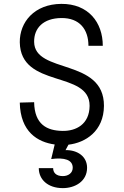

<svg xmlns="http://www.w3.org/2000/svg" viewBox="-20 -736 640 990"><path d="M156 -209 82 -207C85 -56 174 -3 262 9L244 84C313 75 355 88 355 129C355 156 332 172 304 172C269 172 254 154 254 131H180C180 189 226 234 304 234C367 234 429 199 429 129C429 71 380 37 318 38L333 10C420 0 515 -59 516 -190C517 -438 158 -353 156 -520C155 -592 204 -642 296 -643C391 -644 436 -584 436 -500H510C510 -621 435 -717 296 -716C157 -715 81 -622 82 -518C86 -278 443 -375 442 -190C441 -94 371 -60 303 -61C222 -62 158 -94 156 -209Z"/></svg>

Font: Fliege Mono Light
Style: Regular
Weight: 300
Version: Version 0.020;Glyphs 3.3 (3306)